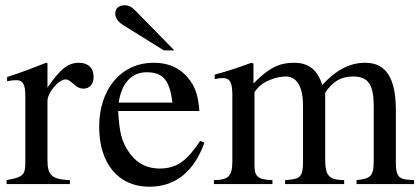

<svg xmlns="http://www.w3.org/2000/svg" viewBox="-20 -698 1593 728"><path d="M160 -458 155 -460C102 -439 66 -425 7 -406V-390C21 -393 30 -394 42 -394C67 -394 76 -378 76 -334V-84C76 -34 69 -27 5 -15V0H245V-15C177 -18 160 -33 160 -90V-315C160 -347 202 -397 230 -397C236 -397 245 -392 256 -382C272 -367 283 -362 296 -362C320 -362 335 -379 335 -407C335 -440 314 -460 280 -460C238 -460 210 -438 160 -366Z M430 -309C441 -384 480 -424 536 -424C602 -424 623 -390 634 -309ZM739 -164C690 -90 652 -59 585 -59C539 -59 502 -77 474 -114C438 -162 433 -201 428 -277H736C732 -331 722 -363 702 -391C670 -436 625 -460 563 -460C437 -460 356 -358 356 -217C356 -79 428 10 546 10C646 10 716 -48 755 -157ZM641 -507 496 -655C479 -673 468 -678 453 -678C431 -678 417 -667 417 -646C417 -630 428 -615 447 -603L601 -507Z M1550 0V-15L1524 -17C1494 -19 1481 -32 1481 -77V-280C1481 -398 1446 -460 1365 -460C1307 -460 1256 -434 1202 -376C1184 -433 1150 -460 1096 -460C1051 -460 1009 -451 943 -383H941V-457L933 -460C882 -441 849 -430 794 -415V-398C807 -401 815 -402 826 -402C852 -402 861 -385 861 -336V-88C861 -30 847 -16 791 -15V0H1013V-15C960 -17 945 -27 945 -70V-348C945 -350 951 -357 958 -365C978 -389 1027 -408 1064 -408C1107 -408 1129 -366 1129 -297V-86C1129 -25 1118 -19 1061 -15V0H1285V-15C1228 -16 1213 -30 1213 -95V-347C1243 -390 1273 -408 1320 -408C1377 -408 1397 -375 1397 -296V-90C1397 -32 1388 -21 1332 -15V0Z"/></svg>

Font: XITS
Style: Regular
Weight: 400
Designer: MicroPress Inc., with final additions and corrections provided by Coen Hoffman, Elsevier (retired)
Version: Version 1.302